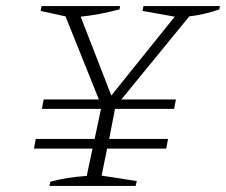

<svg xmlns="http://www.w3.org/2000/svg" viewBox="-20 -613 745 633"><path d="M143 0 146 -14Q202 -29 266 -33L285 -123H92L98 -155H292L313 -254H118L124 -285H306L196 -559L114 -577L117 -593H376L374 -582Q305 -564 246 -558L347 -298L556 -558L450 -577L453 -593H705L703 -582Q655 -565 604 -559L380 -285H560L554 -254H359L340 -155H534L528 -123H333L315 -34L431 -16L427 0Z"/></svg>

Font: Piazzolla SC ExtraLight
Style: Italic
Weight: 200
Italic angle: -11.3°
Designer: Juan Pablo del Peral
Foundry: Huerta Tipografica
Version: Version 1.330